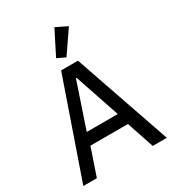

<svg xmlns="http://www.w3.org/2000/svg" viewBox="-222 -1080 1094 1205"><g transform="rotate(-30 324.5 -477.0)"><path d="M525 0 459 -197H187L120 0H22L264 -698H386L627 0ZM325 -609H320L210 -283H435ZM334 -752 275 -780 363 -954 445 -914Z"/></g></svg>

Font: IBM Plex Sans Thai Looped Text
Style: Regular
Weight: 450
Designer: Mike Abbink, Paul van der Laan, Pieter van Rosmalen, Ben Mitchell, Mark Frömberg
Foundry: Bold Monday
Version: Version 1.1